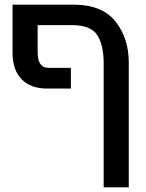

<svg xmlns="http://www.w3.org/2000/svg" viewBox="-20 -612 628 826"><path d="M534 -343V194H426V-339Q426 -419 398 -461.5Q370 -504 288 -504H142V-387Q142 -320 189 -320H285V-231H183Q112 -231 73 -271Q34 -311 34 -384V-592H296Q419 -592 476.5 -520Q534 -448 534 -343Z"/></svg>

Font: LT Superior Semi-bold
Style: Regular
Weight: 600
Designer: Daniel Lyons
Foundry: LyonsType
Version: Version 1.0